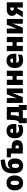

<svg xmlns="http://www.w3.org/2000/svg" viewBox="2826 -3634 942 6634"><g transform="rotate(-90 3297.0 -317.0)"><path d="M293 10Q209 10 151.5 -27Q94 -64 64.5 -129.5Q35 -195 35 -278Q35 -363 65 -427Q95 -491 153 -527Q211 -563 296 -563Q414 -563 483.5 -488Q553 -413 553 -278Q553 -195 523.5 -130Q494 -65 436.5 -27.5Q379 10 293 10ZM295 -129Q334 -129 352 -165.5Q370 -202 370 -278Q370 -353 352 -388.5Q334 -424 294 -424Q255 -424 236.5 -388Q218 -352 218 -277Q218 -129 295 -129Z M885 10Q762 10 693.5 -71Q625 -152 625 -325Q625 -450 653 -536Q681 -622 744 -673Q807 -724 913 -743Q955 -751 997.5 -757Q1040 -763 1089 -768L1105 -622Q1057 -616 1018 -610.5Q979 -605 939 -596Q885 -585 854.5 -565.5Q824 -546 810 -514Q796 -482 792 -435H802Q823 -472 860 -493.5Q897 -515 947 -515Q1041 -515 1090.5 -448.5Q1140 -382 1140 -275Q1140 -139 1072.5 -64.5Q1005 10 885 10ZM885 -129Q921 -129 939 -160Q957 -191 957 -257Q957 -320 940 -349Q923 -378 887 -378Q847 -378 829 -348Q811 -318 811 -257Q811 -195 827.5 -162Q844 -129 885 -129Z M1309 0V-411H1178V-553H1489V-384H1546Q1658 -384 1716.5 -337Q1775 -290 1775 -196Q1775 -103 1717 -51.5Q1659 0 1544 0ZM1489 -136H1528Q1593 -136 1593 -195Q1593 -252 1526 -252H1489Z M2111 11Q1983 11 1910 -61Q1837 -133 1837 -273Q1837 -414 1906.5 -488.5Q1976 -563 2095 -563Q2209 -563 2269.5 -497Q2330 -431 2330 -310V-224H2018Q2019 -178 2051 -153.5Q2083 -129 2140 -129Q2217 -129 2297 -171V-31Q2260 -11 2213.5 0Q2167 11 2111 11ZM2020 -341H2166Q2166 -385 2147.5 -409.5Q2129 -434 2095 -434Q2064 -434 2043 -412.5Q2022 -391 2020 -341Z M2358 134V-139H2413Q2436 -174 2448.5 -212Q2461 -250 2466 -310Q2469 -349 2472 -406.5Q2475 -464 2478 -553H2917V-139H2987V134H2814V0H2532V134ZM2591 -139H2737V-414H2637Q2636 -384 2634 -355Q2632 -326 2630 -291Q2626 -242 2617.5 -206.5Q2609 -171 2591 -139Z M3057 0V-553H3226V-353Q3226 -322 3224 -289.5Q3222 -257 3218 -214H3220L3358 -553H3558V0H3393V-203Q3393 -236 3395.5 -272.5Q3398 -309 3403 -353H3400L3257 0Z M3678 0V-553H3859V-354H3989V-553H4169V0H3989V-213H3859V0Z M4538 11Q4410 11 4337 -61Q4264 -133 4264 -273Q4264 -414 4333.5 -488.5Q4403 -563 4522 -563Q4636 -563 4696.5 -497Q4757 -431 4757 -310V-224H4445Q4446 -178 4478 -153.5Q4510 -129 4567 -129Q4644 -129 4724 -171V-31Q4687 -11 4640.5 0Q4594 11 4538 11ZM4447 -341H4593Q4593 -385 4574.5 -409.5Q4556 -434 4522 -434Q4491 -434 4470 -412.5Q4449 -391 4447 -341Z M4848 0V-553H5029V-354H5159V-553H5339V0H5159V-213H5029V0Z M5459 0V-553H5628V-353Q5628 -322 5626 -289.5Q5624 -257 5620 -214H5622L5760 -553H5960V0H5795V-203Q5795 -236 5797.5 -272.5Q5800 -309 5805 -353H5802L5659 0Z M6017 0 6155 -223Q6113 -244 6089.5 -283Q6066 -322 6066 -376Q6066 -461 6124 -507Q6182 -553 6285 -553H6534V0H6354V-192H6321L6216 0ZM6310 -312H6354V-429H6311Q6246 -429 6246 -371Q6246 -343 6263 -327.5Q6280 -312 6310 -312Z"/></g></svg>

Font: Noto Sans SemiCondensed Black
Style: Regular
Weight: 900
Width: 4
Designer: Monotype Design Team
Foundry: Monotype Imaging Inc.
Version: Version 2.013; ttfautohint (v1.8.4.7-5d5b)